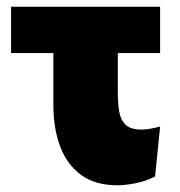

<svg xmlns="http://www.w3.org/2000/svg" viewBox="-20 -540 537 572"><path d="M330 12Q264 12 222 -18.5Q180 -49 159.5 -103Q139 -157 139 -227V-382H13V-520H457V-382H331V-267Q331 -234 335 -208.5Q339 -183 354 -168.5Q369 -154 401 -154Q424 -154 457 -163L442 -14Q414 0 383.5 6Q353 12 330 12Z"/></svg>

Font: Murecho Black
Style: Regular
Weight: 900
Designer: Neil Summerour
Foundry: Positype
Version: Version 1.010; ttfautohint (v1.8.3)